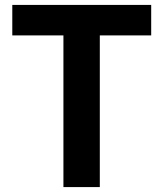

<svg xmlns="http://www.w3.org/2000/svg" viewBox="-20 -761 665 781"><path d="M238 0V-617H30V-741H595V-617H386V0Z"/></svg>

Font: Noto Sans TC Thin
Style: Bold
Weight: 700
Version: Version 2.004-H2;hotconv 1.0.118;makeotfexe 2.5.65603